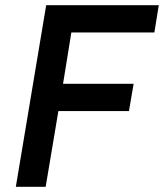

<svg xmlns="http://www.w3.org/2000/svg" viewBox="-20 -720 632 740"><path d="M158 -700H592L575 -595H255L223 -397H495L477 -292H205L156 0H41Z"/></svg>

Font: Oak Sans Semibold
Style: Italic
Weight: 600
Italic angle: -9.49998°
Foundry: Erik Kennedy, Walven
Version: Version 1.000